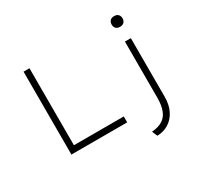

<svg xmlns="http://www.w3.org/2000/svg" viewBox="-182 -965 1476 1404"><g transform="rotate(-30 556.0 -263.0)"><path d="M155 0V-700H205V-50H626V0ZM768 195 749 150Q804 146 839.5 124Q875 102 891 59Q907 16 907 -45V-520H957V-25Q957 43 932.5 91.5Q908 140 865.5 167Q823 194 768 195ZM931 -631Q909 -631 897 -643Q885 -655 885 -676Q885 -696 897 -708.5Q909 -721 931 -721Q953 -721 965 -709Q977 -697 977 -676Q977 -656 965 -643.5Q953 -631 931 -631Z"/></g></svg>

Font: Lexend Giga ExtraLight
Style: Regular
Weight: 250
Version: Version 1.007